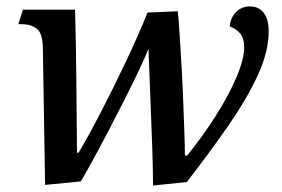

<svg xmlns="http://www.w3.org/2000/svg" viewBox="-20 -566 875 596"><path d="M455 10Q455 -36 453 -96.5Q451 -157 448.5 -218.5Q446 -280 444 -332.5Q442 -385 441 -415Q433 -394 413.5 -352.5Q394 -311 368 -259.5Q342 -208 315 -156.5Q288 -105 265.5 -64Q243 -23 231 -3L120 8L113 -419Q112 -464 93.5 -477.5Q75 -491 47 -491H37L51 -536H213Q216 -431 217 -315Q218 -199 219 -92H224Q256 -146 294 -219.5Q332 -293 370 -373Q408 -453 438 -527L532 -531Q535 -501 538 -454Q541 -407 544 -353Q547 -299 549 -246Q551 -193 552.5 -150Q554 -107 554 -83H561Q608 -141 648.5 -204.5Q689 -268 713.5 -325Q738 -382 738 -420Q738 -447 725.5 -462Q713 -477 693 -484Q696 -512 713 -529Q730 -546 756 -546Q783 -546 798.5 -526.5Q814 -507 814 -468Q814 -406 780.5 -333Q747 -260 689.5 -177Q632 -94 560 -1Z"/></svg>

Font: Noto Serif Medium
Style: Italic
Weight: 500
Italic angle: -12°
Designer: Monotype Design Team
Foundry: Monotype Imaging Inc.
Version: Version 2.014; ttfautohint (v1.8.4.7-5d5b)